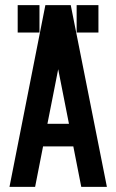

<svg xmlns="http://www.w3.org/2000/svg" viewBox="-20 -731 454 749"><path d="M17 -2 157 -711H256L397 -2H297L266 -160H148Q140 -122 132.5 -81Q125 -40 117 -2ZM364 -711V-604H279V-711ZM134 -711V-604H49V-711ZM207 -461Q196 -406 186 -354Q176 -302 165 -248H249Z"/></svg>

Font: Fundamental  Brigade Condensed
Style: Regular
Weight: 400
Width: 3
Designer: Peter Wiegel, original typeface by Carl Albert Fahrenwaldt 1901
Foundry: Peter Wiegel
Version: Version 0.000 2012 initial release